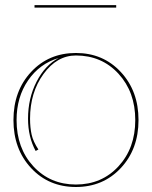

<svg xmlns="http://www.w3.org/2000/svg" viewBox="-20 -730 595 752"><path d="M435.1 -700.2H115.2V-710H435.1ZM32.7 -259.8Q32.7 -374 101.8 -448.2Q170.9 -522.5 277.3 -522.5Q383.8 -522.5 453.1 -448Q522.5 -373.5 522.5 -259.8Q522.5 -146 453.1 -71.8Q383.8 2.4 277.3 2.4Q170.9 2.4 101.8 -71.8Q32.7 -146 32.7 -259.8ZM277.3 -512.7Q203.1 -512.7 150.4 -440.2Q97.7 -367.7 97.7 -265.1Q97.7 -230.5 104 -202.1Q109.9 -175.8 130.4 -144.5L119.6 -138.7Q89.8 -193.8 89.8 -265.1Q89.8 -345.2 123.3 -410.2Q156.7 -475.1 210 -502.9Q135.3 -481 90.1 -415.3Q44.9 -349.6 44.9 -259.8Q44.9 -149.9 110.6 -78.6Q176.3 -7.3 277.3 -7.3Q378.4 -7.3 444.1 -78.6Q509.8 -149.9 509.8 -259.8Q509.8 -369.6 444.1 -441.2Q378.4 -512.7 277.3 -512.7Z"/></svg>

Font: ZnikomitNo25
Style: Regular
Weight: 100
Designer: gluk
Foundry: gluk
Version: Version 0.56